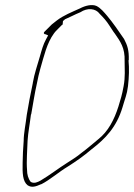

<svg xmlns="http://www.w3.org/2000/svg" viewBox="-20 -624 516 738"><path d="M151 -502C146 -497 149 -492 156 -492L165 -488L157 -473C146 -453 141 -434 133 -406C124 -374 112 -341 106 -305V-304C97 -263 90 -224 83 -183C79 -148 71 -112 71 -82C69 -54 67 -23 67 2C66 41 67 73 86 88C101 98 116 94 138 84H139C171 68 206 37 241 16C274 -5 300 -23 333 -51C385 -91 428 -135 451 -212C460 -244 468 -260 472 -293C476 -329 477 -360 474 -392L475 -393C476 -431 470 -449 457 -474C436 -505 413 -538 392 -563C380 -577 367 -593 351 -601C333 -609 307 -602 288 -592C255 -577 224 -565 198 -545L179 -530L165 -516ZM122 -304C126 -324 130 -343 135 -360C149 -408 160 -458 187 -495C193 -504 200 -509 206 -516L218 -528C220 -529 222 -530 221 -532L222 -543L230 -550L258 -563C268 -568 277 -572 289 -577C316 -595 348 -592 363 -571C377 -557 389 -544 401 -525C408 -515 414 -504 422 -494C442 -465 461 -440 459 -389C459 -359 462 -329 455 -292C449 -259 444 -243 435 -214C419 -164 396 -119 358 -89C337 -72 316 -53 294 -37C275 -21 258 -11 238 2C206 22 170 50 136 70C125 76 111 83 98 75C88 62 84 46 84 30C81 -5 85 -45 86 -83C88 -115 95 -150 99 -184L100 -185C107 -223 113 -265 122 -304ZM198 -545Z"/></svg>

Font: Stray Cat
Style: ExLtCnObl
Weight: 200
Version: Version 1.0